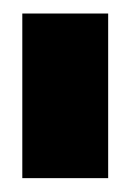

<svg xmlns="http://www.w3.org/2000/svg" viewBox="-20 -695 194 284"><path d="M13 -431.5V-675H140V-431.5Z"/></svg>

Font: Anybody Condensed ExtraBold
Style: Regular
Weight: 800
Width: 3
Designer: Tyler Finck
Foundry: Etcetera Type Company
Version: Version 1.010; ttfautohint (v1.8.3) -l 8 -r 50 -G 200 -x 14 